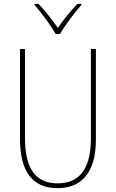

<svg xmlns="http://www.w3.org/2000/svg" viewBox="-20 -969 603 999"><path d="M270 -792H292C316 -834 367 -902 403 -943V-949H383C346 -911 308 -863 281 -824C253 -863 216 -913 180 -949H160V-943C195 -904 245 -835 270 -792ZM279 10C402 10 479 -68 479 -244V-714H453V-249C453 -86 390 -15 280 -15C165 -15 110 -92 110 -251V-714H84V-247C84 -78 148 10 279 10Z"/></svg>

Font: Noto Sans Mono SemiCondensed Thin
Style: Regular
Weight: 100
Width: 4
Designer: Monotype Design Team
Foundry: Monotype Imaging Inc.
Version: Version 2.014